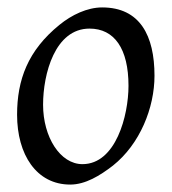

<svg xmlns="http://www.w3.org/2000/svg" viewBox="-20 -477 462 517"><path d="M396 -273C396 -381 357 -457 255 -457C215 -457 173 -437 140 -410C55 -341 26 -262 26 -168C26 -61 78 20 169 20C210 20 249 -4 284 -31C357 -89 396 -187 396 -273ZM326 -246C326 -166 292 -35 202 -35C142 -35 96 -108 96 -195C96 -278 128 -400 221 -400C288 -400 326 -346 326 -246Z"/></svg>

Font: Oxford Ugaritic Clay
Style: Regular
Weight: 400
Designer: Jacob Thomas
Foundry: Bengal Creative Media Limited
Version: Version 1.000